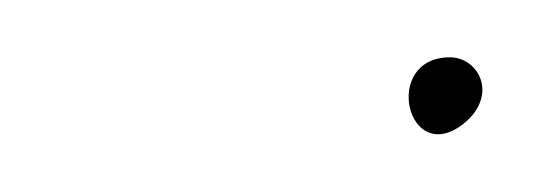

<svg xmlns="http://www.w3.org/2000/svg" viewBox="-20 -345 188 67"><path d="M137 -325C113 -325 122 -286 142 -302C154 -312 147 -325 137 -325Z"/></svg>

Font: Electronic
Style: ExLtIt
Weight: 200
Version: Version 1.011